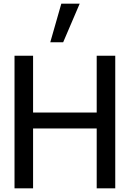

<svg xmlns="http://www.w3.org/2000/svg" viewBox="-20 -1026 709 1046"><path d="M607.9 0H506.8V-326.2H160.2V0H59.1V-722.2H160.2V-413.1H506.8V-722.2H607.9ZM414.1 -1005.9 324.2 -795.9H253.9L314 -1005.9Z"/></svg>

Font: Perun
Style: Regular
Weight: 400
Version: Version 1.0000